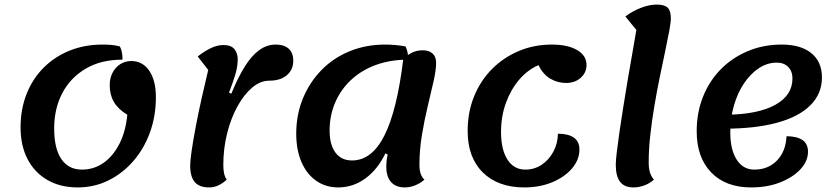

<svg xmlns="http://www.w3.org/2000/svg" viewBox="-20 -795 3654 840"><path d="M320 25Q244 25 187.5 -7.5Q131 -40 100.5 -99Q70 -158 70 -238Q70 -318 96.5 -384.5Q123 -451 171 -499Q219 -547 284.5 -573.5Q350 -600 429 -600Q449 -600 467 -598.5Q485 -597 504 -592Q511 -580 513.5 -565.5Q516 -551 516 -534Q421 -534 354 -494Q287 -454 252 -386.5Q217 -319 217 -233Q217 -145 248.5 -99Q280 -53 338 -53Q391 -53 433 -82.5Q475 -112 502.5 -166Q530 -220 537 -293Q497 -317 478.5 -348.5Q460 -380 460 -422Q460 -453 472.5 -477Q485 -501 506.5 -514.5Q528 -528 554 -528Q604 -528 633 -485.5Q662 -443 662 -370Q662 -287 636 -215.5Q610 -144 563 -90Q516 -36 454 -5.5Q392 25 320 25Z M895 25Q852 25 832 1.5Q812 -22 812 -71Q812 -91 818.5 -136Q825 -181 836.5 -241.5Q848 -302 862.5 -366.5Q877 -431 891 -489L845 -548Q873 -570 901.5 -584Q930 -598 958 -598Q991 -598 1005.5 -580Q1020 -562 1020 -537Q1020 -503 1009 -467Q998 -431 982 -390L992 -385Q1021 -456 1051 -504Q1081 -552 1114.5 -576Q1148 -600 1186 -600Q1223 -600 1243 -582Q1263 -564 1263 -529Q1263 -490 1235 -466Q1207 -442 1158 -442Q1119 -442 1083 -411.5Q1047 -381 1018.5 -329Q990 -277 973.5 -211Q957 -145 957 -73Q957 -29 972 -9Q935 25 895 25Z M1460 25Q1405 25 1363.5 -4Q1322 -33 1299 -86Q1276 -139 1276 -210Q1276 -294 1305.5 -365Q1335 -436 1387 -489Q1439 -542 1510 -571Q1581 -600 1665 -600Q1709 -600 1754 -592Q1760 -581 1763 -566Q1766 -551 1766 -534Q1687 -534 1623.5 -510.5Q1560 -487 1515 -444.5Q1470 -402 1446 -345.5Q1422 -289 1422 -224Q1422 -162 1447.5 -127.5Q1473 -93 1520 -93Q1607 -93 1662 -202.5Q1717 -312 1744 -534Q1760 -554 1782 -564.5Q1804 -575 1829 -575Q1857 -575 1872.5 -561Q1888 -547 1888 -520Q1888 -489 1877 -440Q1866 -391 1851.5 -331Q1837 -271 1826 -205Q1815 -139 1815 -73Q1815 -29 1837 -9Q1817 8 1795 16.5Q1773 25 1751 25Q1712 25 1691 1.5Q1670 -22 1670 -66Q1670 -78 1671.5 -91.5Q1673 -105 1676 -119L1666 -124Q1632 -53 1578 -14Q1524 25 1460 25Z M2274 25Q2159 25 2092.5 -40.5Q2026 -106 2026 -222Q2026 -304 2054 -373Q2082 -442 2132 -492.5Q2182 -543 2249 -571.5Q2316 -600 2394 -600Q2464 -600 2505 -576Q2546 -552 2546 -511Q2546 -477 2520.5 -454.5Q2495 -432 2457 -432Q2420 -432 2388 -450.5Q2356 -469 2336 -510Q2289 -490 2252 -447Q2215 -404 2193.5 -345Q2172 -286 2172 -218Q2172 -141 2200 -97Q2228 -53 2278 -53Q2318 -53 2349.5 -74Q2381 -95 2400.5 -130.5Q2420 -166 2421 -210Q2466 -210 2490.5 -193Q2515 -176 2515 -141Q2515 -96 2482.5 -58Q2450 -20 2395.5 2.5Q2341 25 2274 25Z M2751 25Q2712 25 2693 0.5Q2674 -24 2674 -74Q2674 -92 2678.5 -130Q2683 -168 2690.5 -220Q2698 -272 2707.5 -331Q2717 -390 2727 -450Q2737 -510 2747 -565Q2757 -620 2764 -664L2716 -723Q2746 -746 2783.5 -760.5Q2821 -775 2853 -775Q2887 -775 2901 -761.5Q2915 -748 2915 -715Q2915 -698 2908 -660Q2901 -622 2890 -570Q2879 -518 2866.5 -457.5Q2854 -397 2843 -332Q2832 -267 2825 -204Q2818 -141 2818 -85Q2818 -57 2824 -39Q2830 -21 2841 -9Q2823 7 2799.5 16Q2776 25 2751 25Z M3266 25Q3155 25 3091.5 -40.5Q3028 -106 3028 -221Q3028 -303 3056 -372.5Q3084 -442 3134 -492.5Q3184 -543 3252 -571.5Q3320 -600 3400 -600Q3483 -600 3529.5 -562.5Q3576 -525 3576 -456Q3576 -385 3525.5 -334.5Q3475 -284 3379.5 -258Q3284 -232 3149 -232L3161 -293Q3297 -295 3372 -336.5Q3447 -378 3447 -452Q3447 -483 3428.5 -502Q3410 -521 3378 -521Q3337 -521 3300.5 -497Q3264 -473 3235.5 -431Q3207 -389 3191 -333.5Q3175 -278 3175 -216Q3175 -140 3203 -96.5Q3231 -53 3280 -53Q3341 -53 3379.5 -93Q3418 -133 3421 -199Q3466 -199 3490.5 -182.5Q3515 -166 3515 -131Q3515 -90 3482 -54.5Q3449 -19 3393 3Q3337 25 3266 25Z"/></svg>

Font: Lemonada Medium
Style: Regular
Weight: 500
Designer: Mohamed Gaber (Arabic), Eduardo Tunni (Latin)
Foundry: Kief Type Foundry
Version: Version 4.004; ttfautohint (v1.8.2)